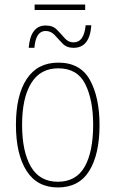

<svg xmlns="http://www.w3.org/2000/svg" viewBox="-20 -813 507 843"><path d="M354 -769V-793H132V-769ZM131 -603Q137 -677 180 -677Q204 -677 220.5 -658.5Q237 -640 255 -621.5Q273 -603 303 -603Q374 -603 381 -702H356Q349 -627 303 -627Q280 -627 264 -645.5Q248 -664 230 -682.5Q212 -701 181 -701Q114 -701 106 -603ZM236 -538Q145 -538 97.5 -466.5Q50 -395 50 -265Q50 -136 96.5 -63Q143 10 234 10Q327 10 372 -63Q417 -136 417 -264Q417 -385 375 -461.5Q333 -538 236 -538ZM236 -513Q320 -513 354.5 -443.5Q389 -374 389 -265Q389 -146 351.5 -80.5Q314 -15 234 -15Q154 -15 115.5 -81.5Q77 -148 77 -265Q77 -383 117 -448Q157 -513 236 -513Z"/></svg>

Font: Noto Sans Display SemiCondensed Thin
Style: Regular
Weight: 250
Width: 4
Designer: Monotype Design team
Foundry: Monotype Imaging Inc.
Version: 1.000